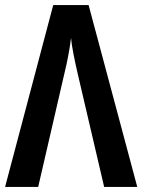

<svg xmlns="http://www.w3.org/2000/svg" viewBox="-20 -734 559 754"><path d="M328 -714 519 0H389L285 -445Q276 -484 268.5 -522Q261 -560 259 -585Q255 -552 248 -515Q241 -478 233 -446L130 0H0L189 -714Z"/></svg>

Font: Avrile Sans Condensed SemiBold
Style: Regular
Weight: 600
Width: 3
Designer: Monotype Design Team
Foundry: Monotype Imaging Inc.
Version: Version 2.001;September 10, 2019;FontCreator 11.5.0.2425 64-